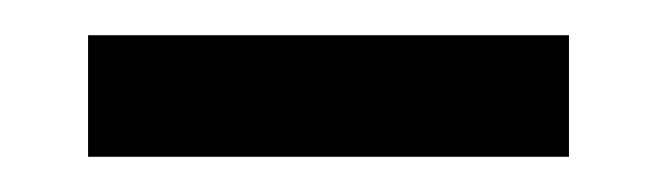

<svg xmlns="http://www.w3.org/2000/svg" viewBox="-20 -756 373 109"><path d="M303 -667V-736H30V-667Z"/></svg>

Font: FiraGO Unicode
Style: Regular
Weight: 400
Designer: bBox Type
Foundry: bBox Type GmbH
Version: Version 1.001;PS 001.001;hotconv 1.0.88;makeotf.lib2.5.64775